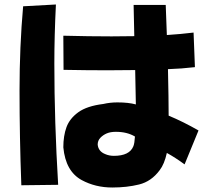

<svg xmlns="http://www.w3.org/2000/svg" viewBox="-20 -775 943 855"><path d="M487 -81Q557 -81 574 -124Q579 -136 581 -167Q546 -188 496 -188Q472 -188 455.5 -181Q439 -174 427 -161.5Q415 -149 415 -131Q418 -101 448 -89Q466 -81 487 -81ZM75 50Q67 -163 67 -371Q67 -567 83 -747L229 -755Q222 -615 222 -492Q222 -234 239 48ZM480 60Q405 60 344 27Q272 -12 262 -119Q262 -170 276 -208.5Q290 -247 328.5 -275Q367 -303 440 -312Q470 -319 503 -319Q552 -319 585 -310L582 -463L459 -462Q366 -462 263 -464L262 -616Q377 -613 477 -613L578 -614L575 -753H718L723 -619Q785 -623 842 -630L848 -476Q788 -469 728 -467Q731 -335 731 -260Q796 -233 864 -194L802 -43Q761 -73 723 -94Q712 -44 691 -17Q654 33 599.5 46.5Q545 60 480 60Z"/></svg>

Font: KN Bobohei
Style: Bold
Weight: 700
Designer: Kingnam Type Foundry
Version: Version 1.710;March 18, 2023